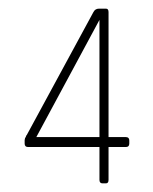

<svg xmlns="http://www.w3.org/2000/svg" viewBox="-20 -424 353 444"><path d="M37 -99V-100L38 -105Q40 -107 40 -108.5Q40 -110 42 -112L196 -396Q200 -404 209 -404H225Q231 -404 231 -396V-107H271Q279 -107 279 -99V-92Q279 -84 271 -84H231V-8Q231 0 225 0H217Q210 0 210 -8V-84H45Q37 -84 37 -92ZM210 -378 64 -107H210Z"/></svg>

Font: Chathura Light
Style: Regular
Weight: 300
Designer: Appaji Ambarisha Darbha
Foundry: Aditya Fonts
Version: Version 1.001 2016